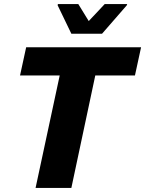

<svg xmlns="http://www.w3.org/2000/svg" viewBox="-20 -919 710 939"><path d="M154 0 272 -550H78L108 -688H670L640 -550H446L329 0ZM329 -754 262 -893 263 -899H363L414 -816L492 -899H602L600 -893L479 -754Z"/></svg>

Font: Saira
Style: Bold Italic
Weight: 700
Italic angle: -12°
Designer: Hector Gatti with collaboration of the Omnibus-Type team
Foundry: Omnibus-Type
Version: Version 1.100; ttfautohint (v1.8.3)